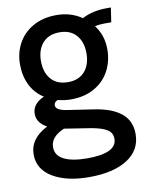

<svg xmlns="http://www.w3.org/2000/svg" viewBox="-85 -565 670 877"><g transform="rotate(-10 250.0 -126.5)"><path d="M25 106Q25 32 108 -10Q62 -35 62 -76Q62 -123 117 -147Q77 -172 56 -214.5Q35 -257 35 -310Q35 -364 59 -408Q83 -452 129 -478Q175 -504 238 -504Q304 -504 355 -469Q403 -495 471 -495H489L479 -428H447Q423 -428 403 -423Q440 -375 440 -310Q440 -255 416 -210Q392 -165 346 -139Q300 -113 238 -113Q207 -113 177 -121Q159 -115 159 -99Q159 -87 173.5 -79Q188 -71 220 -67L332 -50Q414 -38 457 -3Q500 32 500 93Q500 168 435.5 209.5Q371 251 258 251Q153 251 89 212.5Q25 174 25 106ZM343 -309Q343 -361 315.5 -392.5Q288 -424 238 -424Q187 -424 159.5 -392.5Q132 -361 132 -309Q132 -256 159.5 -224.5Q187 -193 238 -193Q288 -193 315.5 -224.5Q343 -256 343 -309ZM401 98Q401 71 379 56.5Q357 42 309 33L182 13Q118 40 118 88Q118 127 156.5 146Q195 165 264 165Q401 165 401 98Z"/></g></svg>

Font: Cabin Medium
Style: Regular
Weight: 500
Designer: Pablo Impallari
Foundry: Pablo Impallari. http://www.impallari.com Igino Marini. http://www.ikern.com
Version: Version 2.200